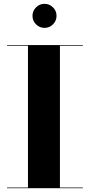

<svg xmlns="http://www.w3.org/2000/svg" viewBox="-20 -986 470 1006"><path d="M150.2 -902.9Q150.2 -928.8 168.8 -947.4Q187.3 -965.9 213.2 -965.9Q239.1 -965.9 257.7 -947.4Q276.2 -928.8 276.2 -902.9Q276.2 -877 257.7 -858.5Q239.1 -839.9 213.2 -839.9Q187.3 -839.9 168.8 -858.5Q150.2 -877 150.2 -902.9ZM17 -3.5H126.5V-746.5H17V-750H414V-746.5H294V-3.5H414V0H17Z"/></svg>

Font: Bodoni* 48
Style: Bold
Weight: 700
Version: Version 2.2